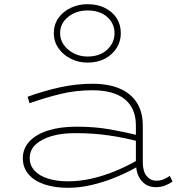

<svg xmlns="http://www.w3.org/2000/svg" viewBox="-20 -884 864 917"><path d="M724 10Q695 10 673.5 -4.5Q652 -19 640.5 -45.5Q629 -72 629 -110V-284Q629 -340 605 -377.5Q581 -415 535 -434Q489 -453 422 -453Q341 -453 268 -435Q195 -417 121 -391L112 -422Q189 -450 266.5 -467Q344 -484 422 -484Q497 -484 550.5 -461.5Q604 -439 633 -394.5Q662 -350 662 -284V-110Q662 -65 680.5 -43Q699 -21 726 -21Q746 -21 761.5 -27.5Q777 -34 791 -44L804 -17Q789 -6 768.5 2Q748 10 724 10ZM305 13Q241 13 192 -3.5Q143 -20 116 -52Q89 -84 89 -128Q89 -175 121 -209Q153 -243 210.5 -261Q268 -279 345 -279Q433 -279 506 -266Q579 -253 647 -236V-207Q577 -226 501.5 -237Q426 -248 345 -248Q280 -249 230 -235Q180 -221 151 -194.5Q122 -168 122 -129Q122 -94 145 -69Q168 -44 209.5 -31Q251 -18 305 -18Q360 -18 417.5 -31Q475 -44 533 -68Q591 -92 647 -125V-94Q593 -62 534.5 -38Q476 -14 417.5 -0.5Q359 13 305 13ZM398 -585Q355 -585 318 -603.5Q281 -622 259 -654Q237 -686 237 -725Q237 -767 259 -798Q281 -829 318 -846.5Q355 -864 398 -864Q445 -864 480.5 -846.5Q516 -829 536.5 -798Q557 -767 557 -725Q557 -686 536.5 -654Q516 -622 480.5 -603.5Q445 -585 398 -585ZM398 -614Q457 -614 492 -647Q527 -680 527 -725Q527 -772 492 -803Q457 -834 398 -834Q343 -834 305 -803Q267 -772 267 -725Q267 -695 284.5 -670Q302 -645 332 -629.5Q362 -614 398 -614Z"/></svg>

Font: BioRhyme SemiExpanded ExtraLight
Style: Regular
Weight: 250
Width: 6
Designer: Aoife Mooney
Foundry: Aoife Mooney Type
Version: Version 1.600;gftools[0.9.33]